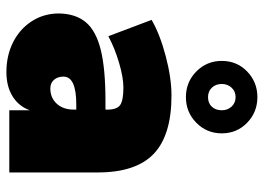

<svg xmlns="http://www.w3.org/2000/svg" viewBox="-132 -682 823 599"><g transform="rotate(90 279.5 -382.5)"><path d="M518 -276V0H324V-64Q312 -30 281 -10.5Q250 9 205 9Q153 9 111.5 -12Q70 -33 46 -70.5Q22 -108 22 -155Q23 -208 50 -239.5Q77 -271 136 -285.5Q195 -300 294 -300H322V-306Q322 -336 307.5 -346Q293 -356 253 -356Q222 -356 176 -342.5Q130 -329 93 -309L42 -444Q87 -470 155 -488Q223 -506 278 -506Q402 -506 460 -450.5Q518 -395 518 -276ZM322 -202V-209H306Q219 -209 219 -169Q219 -151 229 -139.5Q239 -128 256 -128Q285 -128 303.5 -148Q322 -168 322 -202ZM170 -663Q170 -710 203 -742Q236 -774 283 -774Q330 -774 363 -742Q396 -710 396 -663Q396 -616 363 -583.5Q330 -551 283 -551Q236 -551 203 -583.5Q170 -616 170 -663ZM324 -663Q324 -681 312.5 -693.5Q301 -706 283 -706Q265 -706 253.5 -693.5Q242 -681 242 -663Q242 -644 253.5 -632Q265 -620 283 -620Q302 -620 313 -632Q324 -644 324 -663Z"/></g></svg>

Font: Nunito Sans Heavy
Style: Regular
Weight: 400
Designer: Vernon Adams
Foundry: Vernon Adams
Version: Version 2.500